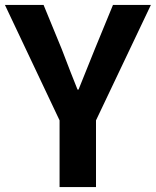

<svg xmlns="http://www.w3.org/2000/svg" viewBox="-32 -760 633 780"><path d="M210 0V-271L-12 -740H145L219 -560Q257 -460 283 -396H287Q350 -552 353 -560L427 -740H581L358 -271V0Z"/></svg>

Font: NotoSansHansBold
Style: Bold
Weight: 700
Designer: Ryoko NISHIZUKA  (kana & ideographs); Paul D. Hunt (Latin, Greek & Cyrillic); Wenlong ZHANG  (bopomofo); Sandoll Communi
Foundry: Adobe Systems Incorporated
Version: Version 1.00;December 8, 2021;FontCreator 13.0.0.2675 64-bit